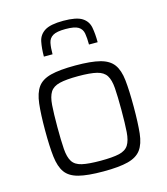

<svg xmlns="http://www.w3.org/2000/svg" viewBox="-111 -827 801 921"><g transform="rotate(-15 289.0 -366.0)"><path d="M289 8Q211 8 166.5 -3.5Q122 -15 101.5 -43.5Q81 -72 75 -123Q69 -174 69 -255Q69 -335 75 -386.5Q81 -438 101.5 -466.5Q122 -495 166.5 -506.5Q211 -518 289 -518Q367 -518 411.5 -506.5Q456 -495 477 -466.5Q498 -438 503.5 -386.5Q509 -335 509 -255Q509 -174 503.5 -123Q498 -72 477 -43.5Q456 -15 411.5 -3.5Q367 8 289 8ZM289 -45Q349 -45 381.5 -52.5Q414 -60 428 -82Q442 -104 445 -145.5Q448 -187 448 -255Q448 -322 445 -363.5Q442 -405 428 -427Q414 -449 381.5 -457Q349 -465 289 -465Q230 -465 197 -457Q164 -449 150 -427Q136 -405 133 -363.5Q130 -322 130 -255Q130 -187 133 -145.5Q136 -104 150 -82Q164 -60 197 -52.5Q230 -45 289 -45ZM289 -740Q354 -740 382 -722Q410 -704 416 -671.5Q422 -639 422 -598H379Q379 -631 375 -653.5Q371 -676 352.5 -687.5Q334 -699 289 -699Q245 -699 226 -687.5Q207 -676 202.5 -653.5Q198 -631 198 -598H155Q155 -639 161.5 -671.5Q168 -704 196.5 -722Q225 -740 289 -740Z"/></g></svg>

Font: Saira Light
Style: Regular
Weight: 300
Designer: Hector Gatti with collaboration of the Omnibus-Type team
Foundry: Omnibus-Type
Version: Version 1.100; ttfautohint (v1.8.3)